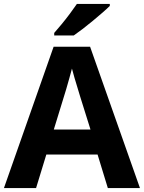

<svg xmlns="http://www.w3.org/2000/svg" viewBox="-20 -954 730 974"><path d="M527 0 475 -170H215L163 0H0L252 -717H437L690 0ZM439 -297 387 -463Q382 -480 374 -506Q366 -532 358 -559Q350 -586 345 -606Q340 -586 331.5 -556.5Q323 -527 315.5 -500.5Q308 -474 304 -463L253 -297ZM537 -934V-924Q523 -910 500 -890Q477 -870 450.5 -848Q424 -826 398.5 -806.5Q373 -787 354 -774H255V-787Q271 -805 292.5 -831Q314 -857 334.5 -884.5Q355 -912 370 -934Z"/></svg>

Font: Noto IKEA Arabic
Style: Bold
Weight: 700
Designer: Monotype Design Team
Foundry: Monotype Imaging Inc.
Version: Version 1.200